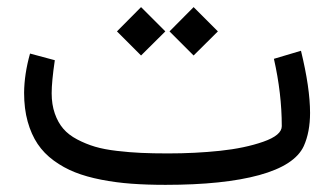

<svg xmlns="http://www.w3.org/2000/svg" viewBox="-20 -517 935 537"><path d="M521.5 -497.1 589.4 -429.2 521.5 -361.8 454.1 -429.2ZM374.5 -497.1 442.4 -429.2 374.5 -361.8 307.1 -429.2ZM449.7 -87.9Q525.9 -87.9 595.2 -95.2Q664.6 -102.5 716.3 -120.6Q768.1 -138.7 768.1 -164.1Q768.1 -255.4 746.1 -352.5L821.8 -375Q847.2 -271 847.2 -201.2Q847.2 -147.5 829.6 -108.4Q804.7 -54.7 705.1 -27.3Q605.5 0 442.9 0Q390.6 0 347.7 -3.2Q304.7 -6.3 263.2 -14.4Q221.7 -22.5 189.7 -35.2Q157.7 -47.9 130.4 -67.9Q103 -87.9 85.2 -114.5Q67.4 -141.1 57.4 -177Q47.4 -212.9 47.4 -257.3Q47.9 -310.1 64 -367.2L133.3 -348.6Q124.5 -288.6 124.5 -256.3Q124.5 -224.6 133.3 -199.5Q142.1 -174.3 157 -157Q171.9 -139.6 196 -127Q220.2 -114.3 245.8 -106.7Q271.5 -99.1 306.9 -95Q342.3 -90.8 374.8 -89.4Q407.2 -87.9 449.7 -87.9Z"/></svg>

Font: Samim FD
Style: FD
Weight: 400
Foundry: DejaVu fonts team - Redesigned by Saber Rastikerdar
Version: Version 4.00 December 17, 2020